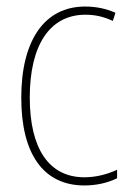

<svg xmlns="http://www.w3.org/2000/svg" viewBox="-20 -557 412 587"><path d="M238 10C273 10 307 3 338 -12V-38C306 -23 271 -15 238 -15C130 -15 71 -102 71 -259C71 -420 133 -512 241 -512C271 -512 297 -506 325 -493L333 -518C303 -531 273 -537 240 -537C117 -537 45 -435 45 -258C45 -86 113 10 238 10Z"/></svg>

Font: Noto Sans Condensed Thin
Style: Regular
Weight: 100
Width: 3
Designer: Monotype Design Team
Foundry: Monotype Imaging Inc.
Version: Version 2.013